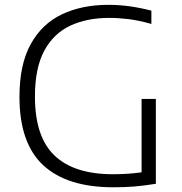

<svg xmlns="http://www.w3.org/2000/svg" viewBox="-20 -769 752 794"><path d="M448.5 5.5Q257.5 5.5 159 -85.5Q60.5 -176.5 60.5 -368.5Q60.5 -502.5 107 -586.5Q153.5 -670.5 236.2 -709.8Q319 -749 428 -749Q473 -749 516.2 -743Q559.5 -737 606 -725V-670Q554.5 -684.5 512.5 -689.8Q470.5 -695 431.5 -695Q339.5 -695 270.5 -662.8Q201.5 -630.5 163 -559Q124.5 -487.5 124.5 -369.5Q124.5 -202.5 205.8 -125.5Q287 -48.5 446.5 -48.5Q512 -48.5 565.5 -56.5V-360H624.5V-9Q573 -0.5 532.5 2.5Q492 5.5 448.5 5.5Z"/></svg>

Font: Encode Sans SemiExpanded SemiExpanded Light
Style: Regular
Weight: 300
Width: 6
Designer: Multiple Designers
Foundry: Impallari Type
Version: Version 3.000; ttfautohint (v1.8.3) -l 8 -r 50 -G 200 -x 14 